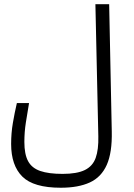

<svg xmlns="http://www.w3.org/2000/svg" viewBox="-20 -713 626 900"><path d="M265.1 167Q137.2 167 84.7 114.7Q32.2 62.5 32.2 -38.1Q32.2 -89.4 40.3 -136.5Q48.3 -183.6 59.1 -230H116.2Q108.4 -184.1 101.3 -139.2Q94.2 -94.2 94.2 -47.4Q94.2 9.8 111.6 42.2Q128.9 74.7 168.5 88.4Q208 102.1 273.4 102.1Q340.8 102.1 377.7 84Q414.6 65.9 428.5 27.1Q442.4 -11.7 440.9 -74.2L427.2 -693.4H491.7L503.9 -98.1Q506.3 2 480.5 59.8Q454.6 117.7 400.9 142.3Q347.2 167 265.1 167Z"/></svg>

Font: CaskaydiaMono NF Light
Style: Regular
Weight: 300
Designer: Aaron Bell
Foundry: Saja Typeworks
Version: Version 2111.001; ttfautohint (v1.8.4);Nerd Fonts 3.1.1